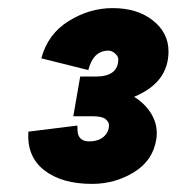

<svg xmlns="http://www.w3.org/2000/svg" viewBox="-20 -827 436 474"><path d="M50 -502 171 -517Q171 -515 171.5 -503.5Q172 -492 179 -485Q186 -478 200 -478Q223 -478 236 -489.5Q249 -501 249 -518Q249 -526 240.5 -533Q232 -540 208 -540H161L166 -569L178 -638H216Q272 -638 272 -681Q272 -688 264 -695Q256 -702 248 -702Q210 -702 198 -654L82 -683Q98 -743 149.5 -775Q201 -807 258 -807Q319 -807 357.5 -776.5Q396 -746 396 -700Q396 -623 311 -588Q337 -572 352 -548.5Q367 -525 367 -499Q367 -489 366 -484Q358 -431 311 -402Q264 -373 207 -373Q133 -373 89.5 -406.5Q46 -440 50 -502Z"/></svg>

Font: Oak Sans Black
Style: Italic
Weight: 900
Italic angle: -9.5°
Foundry: Erik Kennedy, Walven
Version: Version 1.000